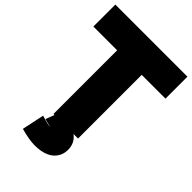

<svg xmlns="http://www.w3.org/2000/svg" viewBox="-290 -833 1194 1194"><g transform="rotate(45 307.0 -236.0)"><path d="M421 123Q421 154 409 178Q372 251 253 251Q206 251 130 230L161 83Q222 102 244 102Q242 102 237.5 101Q233 100 231 99Q223 97 208 93.5Q193 90 186 88Q205 38 208 30H199V-530H-10V-723H624V-530H415V30H375Q421 64 421 123Z"/></g></svg>

Font: Repo
Style: ExtraBlack
Weight: 1000
Designer: Stefan Peev
Foundry: Context Ltd
Version: Version 001.000